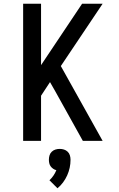

<svg xmlns="http://www.w3.org/2000/svg" viewBox="-20 -755 640 1029"><path d="M104 0V-735H200V-406L420 -735H530L306 -401L530 0H424L276 -266L248 -315L200 -242V0ZM288 254 245 211Q257 200 266.5 186Q276 172 282 157Q273 155 265 149.5Q257 144 251.5 136.5Q246 129 244 119.5Q242 110 242 101Q242 89 245.5 77.5Q249 66 257.5 58Q266 50 277 46.5Q288 43 300 43Q312 43 323 46.5Q334 50 342.5 58Q351 66 354.5 77.5Q358 89 358 101Q358 123 353.5 144Q349 165 340 185Q331 205 318 222.5Q305 240 288 254Z"/></svg>

Font: Iosevka Custom Medium Extended
Style: Regular
Weight: 500
Width: 7
Monospace: yes
Designer: Belleve Invis
Foundry: Belleve Invis
Version: Version 11.2.4; ttfautohint (v1.8.4)